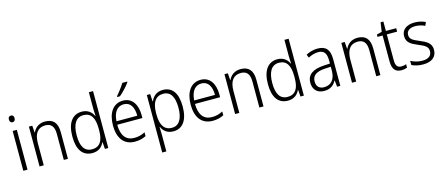

<svg xmlns="http://www.w3.org/2000/svg" viewBox="-58 -1503 5760 2477"><g transform="rotate(-15 2822.0 -264.5)"><path d="M110 -730C85 -730 72 -713 72 -686C72 -658 86 -641 110 -641C134 -641 148 -658 148 -686C148 -713 135 -730 110 -730ZM137 -532H81V0H137Z M514 -542C433 -542 379 -497 354 -440H350L343 -532H298V0H354V-292C354 -427 407 -493 506 -493C582 -493 622 -448 622 -349V0H677V-356C677 -484 620 -542 514 -542Z M1003 10C1087 10 1135 -35 1160 -90H1164L1171 0H1216V-760H1160V-535C1160 -508 1162 -473 1164 -443H1160C1136 -498 1085 -542 1006 -542C880 -542 806 -444 806 -261C806 -84 876 10 1003 10ZM1011 -38C911 -38 864 -116 864 -260C864 -411 915 -493 1014 -493C1116 -493 1161 -416 1161 -276V-248C1161 -113 1116 -38 1011 -38Z M1674 -757V-765H1608C1581 -720 1536 -660 1497 -616V-606H1534C1581 -645 1645 -714 1674 -757ZM1555 -542C1422 -542 1349 -429 1349 -263C1349 -97 1424 10 1571 10C1630 10 1674 -1 1720 -24V-75C1669 -49 1629 -39 1574 -39C1465 -39 1406 -116 1405 -260H1741V-300C1741 -437 1680 -542 1555 -542ZM1554 -494C1644 -494 1685 -415 1685 -306H1407C1415 -430 1469 -494 1554 -494Z M2089 -542C2002 -542 1953 -493 1928 -433H1924L1918 -532H1873V236H1928V4C1928 -26 1927 -62 1925 -91H1929C1952 -36 2002 10 2086 10C2207 10 2282 -87 2282 -269C2282 -450 2212 -542 2089 -542ZM2080 -493C2178 -493 2225 -414 2225 -269C2225 -117 2171 -39 2078 -39C1979 -39 1928 -113 1928 -257V-280C1929 -416 1978 -493 2080 -493Z M2593 -542C2460 -542 2387 -429 2387 -263C2387 -97 2462 10 2609 10C2668 10 2712 -1 2758 -24V-75C2707 -49 2667 -39 2612 -39C2503 -39 2444 -116 2443 -260H2779V-300C2779 -437 2718 -542 2593 -542ZM2592 -494C2682 -494 2723 -415 2723 -306H2445C2453 -430 2507 -494 2592 -494Z M3126 -542C3045 -542 2991 -497 2966 -440H2962L2955 -532H2910V0H2966V-292C2966 -427 3019 -493 3118 -493C3194 -493 3234 -448 3234 -349V0H3289V-356C3289 -484 3232 -542 3126 -542Z M3615 10C3699 10 3747 -35 3772 -90H3776L3783 0H3828V-760H3772V-535C3772 -508 3774 -473 3776 -443H3772C3748 -498 3697 -542 3618 -542C3492 -542 3418 -444 3418 -261C3418 -84 3488 10 3615 10ZM3623 -38C3523 -38 3476 -116 3476 -260C3476 -411 3527 -493 3626 -493C3728 -493 3773 -416 3773 -276V-248C3773 -113 3728 -38 3623 -38Z M4154 -541C4098 -541 4044 -525 3999 -501L4017 -457C4062 -481 4106 -494 4150 -494C4224 -494 4260 -455 4260 -352V-313L4176 -308C4030 -300 3951 -245 3951 -139C3951 -49 4004 10 4099 10C4186 10 4230 -30 4261 -87H4263L4272 0H4315V-358C4315 -485 4264 -541 4154 -541ZM4182 -266 4260 -270V-217C4259 -105 4207 -37 4110 -37C4047 -37 4009 -72 4009 -139C4009 -219 4065 -259 4182 -266Z M4687 -542C4606 -542 4552 -497 4527 -440H4523L4516 -532H4471V0H4527V-292C4527 -427 4580 -493 4679 -493C4755 -493 4795 -448 4795 -349V0H4850V-356C4850 -484 4793 -542 4687 -542Z M5141 -38C5087 -38 5066 -73 5066 -141V-486H5204V-532H5066V-658H5029L5011 -535L4942 -517V-486H5010V-139C5010 -36 5051 10 5131 10C5161 10 5187 4 5207 -4V-50C5190 -43 5166 -38 5141 -38Z M5603 -138C5603 -228 5538 -259 5454 -295C5372 -330 5329 -349 5329 -408C5329 -463 5374 -494 5447 -494C5492 -494 5539 -482 5574 -464L5595 -510C5554 -529 5505 -542 5449 -542C5342 -542 5275 -489 5275 -406C5275 -318 5336 -288 5423 -251C5506 -217 5548 -193 5548 -136C5548 -75 5509 -39 5421 -39C5365 -39 5310 -56 5269 -79V-23C5304 -5 5355 10 5420 10C5538 10 5603 -44 5603 -138Z"/></g></svg>

Font: Noto Sans Gujarati SemiCondensed Light
Style: Regular
Weight: 300
Width: 4
Designer: Jelle Bosma - Monotype Design Team, Universal Thirst
Foundry: Monotype Imaging Inc.
Version: Version 2.106